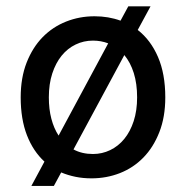

<svg xmlns="http://www.w3.org/2000/svg" viewBox="-20 -560 597 616"><path d="M136.7 -247.6Q136.7 -209.5 144.8 -179Q152.8 -148.4 168 -125L327.1 -420.9Q304.2 -429.7 278.3 -429.7Q248.5 -429.7 222.7 -417.2Q196.8 -404.8 177.7 -381.3Q158.7 -357.9 147.7 -324.2Q136.7 -290.5 136.7 -247.6ZM419.9 -247.6Q419.9 -291.5 409.2 -325.7Q398.4 -359.9 378.9 -383.3L215.8 -80.6Q242.7 -65.9 278.3 -65.9Q307.6 -65.9 333.5 -78.4Q359.4 -90.8 378.7 -114.3Q397.9 -137.7 408.9 -171.4Q419.9 -205.1 419.9 -247.6ZM462.9 -539.6 421.9 -463.9Q463.4 -431.6 486.8 -377.4Q510.3 -323.2 510.3 -247.6Q510.3 -184.6 491.2 -136Q472.2 -87.4 439.9 -54.4Q407.7 -21.5 364.7 -4.6Q321.8 12.2 273.4 12.2Q246.6 12.2 222.4 7.3Q198.2 2.4 176.3 -6.8L152.8 36.6H80.6L122.6 -41.5Q86.4 -74.7 66.4 -126.2Q46.4 -177.7 46.4 -247.6Q46.4 -310.5 65.4 -359.1Q84.5 -407.7 116.7 -440.7Q148.9 -473.6 191.9 -490.7Q234.9 -507.8 283.2 -507.8Q328.1 -507.8 366.7 -493.7L391.6 -539.6Z"/></svg>

Font: Andika
Style: Regular
Weight: 400
Designer: Victor Gaultney, Annie Olsen, Julie Remington, Don Collingsworth, Eric Hays
Foundry: SIL International
Version: Version 1.001